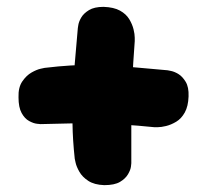

<svg xmlns="http://www.w3.org/2000/svg" viewBox="-20 -600 604 560"><path d="M284 -60Q255 -61 237.5 -72.5Q220 -84 211.5 -99Q203 -114 200.5 -125.5Q198 -137 198 -137Q192 -193 191.5 -238.5Q191 -284 192.5 -326Q194 -368 198 -414Q202 -460 207 -518Q207 -518 208.5 -527.5Q210 -537 217 -549Q224 -561 239.5 -570.5Q255 -580 282 -580Q312 -579 330 -569Q348 -559 357 -544Q366 -529 369.5 -514.5Q373 -500 373 -490Q373 -480 373 -480Q368 -414 365.5 -358.5Q363 -303 363 -248Q363 -193 363 -124Q363 -124 362 -114.5Q361 -105 353.5 -92Q346 -79 330 -69.5Q314 -60 284 -60ZM34 -316Q33 -345 45 -362.5Q57 -380 72 -388.5Q87 -397 98.5 -399.5Q110 -402 110 -402Q152 -407 186 -409Q220 -411 251.5 -411Q283 -411 315.5 -408.5Q348 -406 385 -402.5Q422 -399 469 -395Q469 -395 479 -393Q489 -391 500.5 -384Q512 -377 521.5 -361.5Q531 -346 530 -319Q529 -290 519 -272Q509 -254 494 -245Q479 -236 464.5 -232.5Q450 -229 440 -229Q430 -229 430 -229Q381 -234 340 -236.5Q299 -239 261.5 -240Q224 -241 184.5 -240Q145 -239 98 -238Q98 -238 88 -239Q78 -240 65 -247Q52 -254 43 -270.5Q34 -287 34 -316Z"/></svg>

Font: Sour Gummy Black ExtraBold
Style: Regular
Weight: 800
Version: Version 1.000